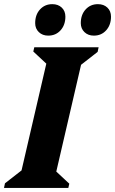

<svg xmlns="http://www.w3.org/2000/svg" viewBox="-47 -922 565 942"><path d="M-27.4 0 -22.6 -22.6 109.4 -125.4 47.8 -39 189.8 -651 229 -564.4 116.4 -669.2 121.2 -690H436.8L432 -667.4L300 -564.6L361.6 -651L219.6 -39L180.4 -125.6L293 -20.8L288.2 0ZM189.6 -747.2Q161.4 -747.2 143.5 -764.5Q125.6 -781.8 125.6 -808.4Q125.6 -849.7 149.2 -875.6Q172.9 -901.6 209.6 -901.6Q238.2 -901.6 256 -884.7Q273.8 -867.8 273.8 -840.3Q273.8 -799.8 250.3 -773.5Q226.8 -747.2 189.6 -747.2ZM413.4 -747.2Q385.2 -747.2 367.3 -764.5Q349.4 -781.8 349.4 -808.4Q349.4 -849.7 373 -875.6Q396.6 -901.6 433.4 -901.6Q462 -901.6 479.8 -884.7Q497.6 -867.8 497.6 -840.3Q497.6 -799.8 474.1 -773.5Q450.6 -747.2 413.4 -747.2Z"/></svg>

Font: Platypi Light
Style: Italic
Weight: 300
Italic angle: -13°
Designer: David Sargent
Foundry: Bolt Cutter Type
Version: Version 1.200